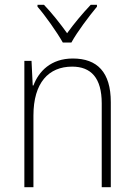

<svg xmlns="http://www.w3.org/2000/svg" viewBox="-20 -784 562 804"><path d="M243 -606H279C303 -650 352 -715 386 -756V-764H360C324 -726 290 -685 261 -645C233 -684 196 -731 164 -764H137V-756C170 -718 218 -650 243 -606ZM285 -539C193 -539 142 -485 120 -426H117L112 -529H82V0H120V-300C120 -438 184 -505 282 -505C361 -505 406 -458 406 -351V0H444V-356C444 -482 387 -539 285 -539Z"/></svg>

Font: Noto Sans SemiCondensed ExtraLight
Style: Regular
Weight: 200
Width: 4
Designer: Monotype Design Team
Foundry: Monotype Imaging Inc.
Version: Version 2.013